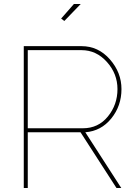

<svg xmlns="http://www.w3.org/2000/svg" viewBox="-20 -941 682 961"><path d="M302 -836 286 -848 350 -921H384ZM99 0V-710H388Q472 -710 530 -644Q588 -578 588 -495Q588 -411 537 -348Q486 -285 407 -279L587 0H563L383 -279H119V0ZM119 -299H395Q472 -299 520 -358Q568 -417 568 -495Q568 -572 515 -631Q462 -690 388 -690H119Z"/></svg>

Font: Raleway-v4020 Thin
Style: Regular
Weight: 250
Designer: Matt McInerney, Pablo Impallari, Rodrigo Fuenzalida
Foundry: Matt McInerney, Pablo Impallari, Rodrigo Fuenzalida
Version: Version 4.020;PS 004.020;hotconv 1.0.88;makeotf.lib2.5.64775